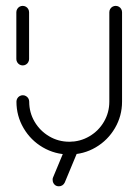

<svg xmlns="http://www.w3.org/2000/svg" viewBox="-20 -539 483 670"><path d="M59.3 -310.7Q53.3 -310.7 48.1 -313.7Q43 -316.7 40 -321.9Q37 -327 37 -333V-496.3Q37 -502.2 40 -507.4Q43 -512.6 48.1 -515.6Q53.3 -518.5 59.3 -518.5Q65.2 -518.5 70.4 -515.6Q75.6 -512.6 78.5 -507.4Q81.5 -502.2 81.5 -496.3V-333Q81.5 -327 78.5 -321.9Q75.6 -316.7 70.4 -313.7Q65.2 -310.7 59.3 -310.7ZM383.7 -518.5Q389.6 -518.5 394.8 -515.6Q400 -512.6 403 -507.4Q405.9 -502.2 405.9 -496.3V-184.4Q405.9 -134.4 381.1 -92Q356.3 -49.6 314.1 -24.8Q271.9 0 221.9 0Q171.9 0 129.4 -24.8Q87 -49.6 62.2 -92Q37.4 -134.4 37.4 -184.4Q37.4 -190.4 40.4 -195.6Q43.3 -200.7 48.5 -203.7Q53.7 -206.7 59.6 -206.7Q65.6 -206.7 70.7 -203.7Q75.9 -200.7 78.9 -195.6Q81.9 -190.4 81.9 -184.4Q81.9 -146.3 100.7 -114.3Q119.6 -82.2 151.7 -63.3Q183.7 -44.4 221.9 -44.4Q259.6 -44.4 291.9 -63.3Q324.1 -82.2 342.8 -114.3Q361.5 -146.3 361.5 -184.4V-496.3Q361.5 -502.2 364.4 -507.4Q367.4 -512.6 372.6 -515.6Q377.8 -518.5 383.7 -518.5ZM165.2 80 211.9 -32.2Q214.8 -38.1 220.2 -41.7Q225.6 -45.2 232.2 -45.2Q241.1 -45.2 246.7 -40Q252.2 -34.8 253.7 -27.4Q255.2 -20 252.6 -14.1L205.9 98.1Q203 104.1 197.6 107.6Q192.2 111.1 185.6 111.1Q176.7 111.1 171.1 105.9Q165.6 100.7 164.1 93.3Q162.6 85.9 165.2 80Z"/></svg>

Font: 26F Galaxy Sans
Style: Regular
Weight: 400
Designer: C₂₉H₂₅N₃O₅
Version: Version 1.100;FEAKit 1.0